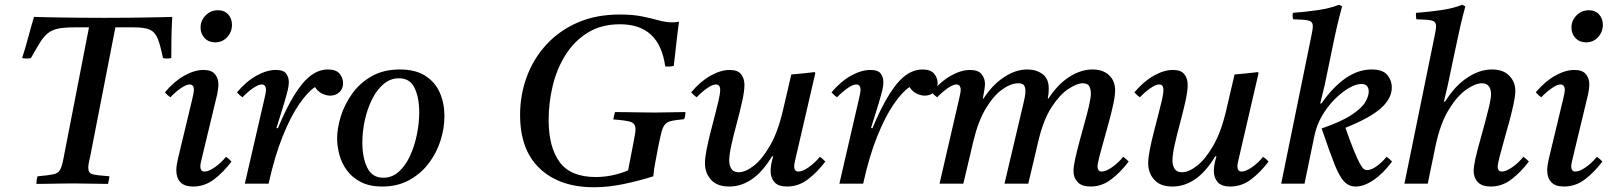

<svg xmlns="http://www.w3.org/2000/svg" viewBox="-20 -772 6767 807"><path d="M73 -528Q87 -571 98.5 -614.5Q110 -658 123 -701Q153 -700 180 -699.5Q207 -699 238.5 -698.5Q270 -698 313.5 -697.5Q357 -697 420 -697Q478 -697 518.5 -697.5Q559 -698 590 -698.5Q621 -699 647.5 -699.5Q674 -700 704 -701Q701 -649 700.5 -608Q700 -567 700 -528Q682 -524 665 -528Q654 -583 642.5 -610.5Q631 -638 609 -647.5Q587 -657 545 -657H465L360 -119Q356 -101 353.5 -89Q351 -77 351 -67Q351 -45 368 -40Q385 -35 440 -31Q439 -24 437.5 -15Q436 -6 434 1Q405 1 364.5 0Q324 -1 289 -1Q265 -1 235.5 -0.5Q206 0 179 0.5Q152 1 133 1Q133 -6 134 -15Q135 -24 138 -31Q184 -35 204.5 -39.5Q225 -44 233 -59Q241 -74 247 -107L354 -657H293Q251 -657 225.5 -652Q200 -647 182.5 -633.5Q165 -620 149 -594.5Q133 -569 110 -528Q91 -524 73 -528Z M930 -113Q943 -104 953 -93Q919 -48 879.5 -18Q840 12 792 12Q755 12 738 -6.5Q721 -25 721 -56Q721 -67 723 -79.5Q725 -92 728 -105L788 -355Q795 -384 795 -393Q795 -417 777 -417Q763 -417 740.5 -401.5Q718 -386 696 -363Q689 -368 683.5 -373Q678 -378 673 -384Q713 -431 755.5 -454.5Q798 -478 835 -478Q869 -478 883.5 -460.5Q898 -443 898 -417Q898 -408 896.5 -397.5Q895 -387 893 -376L829 -110Q828 -103 825 -92.5Q822 -82 822 -72Q822 -63 826 -57Q830 -51 840 -51Q857 -51 883 -69Q909 -87 930 -113ZM884 -594Q857 -594 840 -612Q823 -630 823 -656Q823 -686 844.5 -707.5Q866 -729 896 -729Q923 -729 939 -711.5Q955 -694 955 -668Q955 -638 935 -616Q915 -594 884 -594Z M1109 0H1009L1091 -355Q1098 -384 1098 -393Q1098 -417 1080 -417Q1066 -417 1043.5 -401.5Q1021 -386 999 -363Q992 -368 986.5 -373Q981 -378 976 -384Q1016 -431 1059 -454.5Q1102 -478 1139 -478Q1172 -478 1183 -462.5Q1194 -447 1194 -426Q1194 -413 1190 -395.5Q1186 -378 1174 -337L1142 -234L1148 -233Q1200 -358 1250 -419Q1300 -480 1358 -480Q1393 -480 1407.5 -462Q1422 -444 1422 -423Q1422 -398 1406 -384Q1390 -370 1368 -370Q1352 -370 1334 -378.5Q1316 -387 1304 -406Q1273 -386 1237 -333.5Q1201 -281 1167.5 -197.5Q1134 -114 1109 0Z M1848 -284Q1848 -233 1831.5 -181Q1815 -129 1782 -85.5Q1749 -42 1700 -15Q1651 12 1587 12Q1533 12 1496.5 -7Q1460 -26 1438 -56Q1416 -86 1406.5 -121.5Q1397 -157 1397 -190Q1397 -233 1412.5 -283Q1428 -333 1460 -378Q1492 -423 1542 -451.5Q1592 -480 1661 -480Q1726 -480 1767.5 -453.5Q1809 -427 1828.5 -382.5Q1848 -338 1848 -284ZM1742 -300Q1742 -362 1722.5 -402.5Q1703 -443 1657 -443Q1621 -443 1592.5 -419Q1564 -395 1544 -355Q1524 -315 1513.5 -267.5Q1503 -220 1503 -172Q1503 -110 1523.5 -67.5Q1544 -25 1591 -25Q1628 -25 1656 -50Q1684 -75 1703 -116Q1722 -157 1732 -205.5Q1742 -254 1742 -300Z M2476 15Q2333 15 2249.5 -63Q2166 -141 2166 -289Q2166 -373 2194 -449Q2222 -525 2276 -584Q2330 -643 2407.5 -677Q2485 -711 2585 -711Q2640 -711 2679 -703Q2718 -695 2748.5 -686.5Q2779 -678 2807 -678Q2822 -678 2834 -681Q2828 -638 2823 -592Q2818 -546 2812 -495Q2797 -492 2787 -492Q2783 -492 2781 -492.5Q2779 -493 2776 -493Q2752 -670 2586 -670Q2507 -670 2450 -634.5Q2393 -599 2356.5 -540.5Q2320 -482 2303 -411Q2286 -340 2286 -268Q2286 -154 2332 -91Q2378 -28 2484 -28Q2554 -28 2620 -56L2643 -175Q2646 -192 2648.5 -205Q2651 -218 2651 -229Q2651 -252 2632.5 -259Q2614 -266 2558 -270Q2560 -285 2565 -301Q2587 -301 2619.5 -300.5Q2652 -300 2684 -299.5Q2716 -299 2734 -299Q2762 -299 2799 -300Q2836 -301 2861 -301Q2861 -294 2860 -286.5Q2859 -279 2855 -271Q2824 -268 2805.5 -264.5Q2787 -261 2777 -251Q2767 -241 2761 -219Q2755 -197 2747 -157Q2740 -117 2734 -88Q2728 -59 2726 -31Q2666 -12 2601.5 1.5Q2537 15 2476 15Z M3271 -309 3306 -459Q3330 -461 3355 -463.5Q3380 -466 3404 -469L3407 -465L3325 -111Q3324 -104 3321 -93Q3318 -82 3318 -72Q3318 -63 3322 -57Q3326 -51 3336 -51Q3353 -51 3379 -69Q3405 -87 3426 -113Q3439 -104 3449 -93Q3415 -48 3375.5 -18Q3336 12 3288 12Q3251 12 3235 -6.5Q3219 -25 3219 -53Q3219 -81 3230 -115H3225Q3185 -49 3140 -18.5Q3095 12 3045 12Q2994 12 2968.5 -16.5Q2943 -45 2943 -86Q2943 -108 2949.5 -141.5Q2956 -175 2965.5 -212.5Q2975 -250 2984.5 -286Q2994 -322 3000.5 -350.5Q3007 -379 3007 -394Q3007 -417 2989 -417Q2975 -417 2952.5 -401.5Q2930 -386 2908 -363Q2901 -368 2895.5 -373Q2890 -378 2885 -384Q2925 -431 2967.5 -454.5Q3010 -478 3047 -478Q3081 -478 3095 -460Q3109 -442 3109 -415Q3109 -389 3099.5 -346Q3090 -303 3077 -255Q3064 -207 3054.5 -164.5Q3045 -122 3045 -97Q3045 -77 3054 -62.5Q3063 -48 3085 -48Q3113 -48 3148 -75Q3183 -102 3216.5 -160Q3250 -218 3271 -309Z M3608 0H3508L3590 -355Q3597 -384 3597 -393Q3597 -417 3579 -417Q3565 -417 3542.5 -401.5Q3520 -386 3498 -363Q3491 -368 3485.5 -373Q3480 -378 3475 -384Q3515 -431 3558 -454.5Q3601 -478 3638 -478Q3671 -478 3682 -462.5Q3693 -447 3693 -426Q3693 -413 3689 -395.5Q3685 -378 3673 -337L3641 -234L3647 -233Q3699 -358 3749 -419Q3799 -480 3857 -480Q3892 -480 3906.5 -462Q3921 -444 3921 -423Q3921 -398 3905 -384Q3889 -370 3867 -370Q3851 -370 3833 -378.5Q3815 -387 3803 -406Q3772 -386 3736 -333.5Q3700 -281 3666.5 -197.5Q3633 -114 3608 0Z M4564 12Q4527 12 4509.5 -6.5Q4492 -25 4492 -53Q4492 -73 4499.5 -106Q4507 -139 4517.5 -178.5Q4528 -218 4539 -257Q4550 -296 4557.5 -328.5Q4565 -361 4565 -380Q4565 -396 4558.5 -409Q4552 -422 4531 -422Q4507 -422 4471 -398.5Q4435 -375 4400.5 -322.5Q4366 -270 4345 -182L4302 0H4202L4282 -339Q4286 -355 4288 -367Q4290 -379 4290 -389Q4290 -405 4284 -413.5Q4278 -422 4260 -422Q4229 -422 4192.5 -396Q4156 -370 4124 -317Q4092 -264 4072 -182L4029 0H3929L4011 -355Q4018 -384 4018 -393Q4018 -417 4000 -417Q3986 -417 3963.5 -401.5Q3941 -386 3919 -363Q3912 -368 3906.5 -373Q3901 -378 3896 -384Q3934 -430 3977 -454Q4020 -478 4057 -478Q4092 -478 4106 -460Q4120 -442 4120 -419Q4120 -411 4117.5 -394.5Q4115 -378 4111 -358H4114Q4150 -414 4199 -447Q4248 -480 4298 -480Q4336 -480 4362 -460.5Q4388 -441 4388 -401Q4388 -394 4387.5 -385Q4387 -376 4384 -358H4387Q4425 -417 4474 -448.5Q4523 -480 4572 -480Q4616 -480 4641.5 -456Q4667 -432 4667 -392Q4667 -370 4659.5 -335Q4652 -300 4641 -259.5Q4630 -219 4619 -180.5Q4608 -142 4600.5 -112.5Q4593 -83 4593 -71Q4593 -64 4597 -57.5Q4601 -51 4611 -51Q4628 -51 4654 -69Q4680 -87 4701 -113Q4714 -104 4724 -93Q4690 -48 4650.5 -18Q4611 12 4564 12Z M5134 -309 5169 -459Q5193 -461 5218 -463.5Q5243 -466 5267 -469L5270 -465L5188 -111Q5187 -104 5184 -93Q5181 -82 5181 -72Q5181 -63 5185 -57Q5189 -51 5199 -51Q5216 -51 5242 -69Q5268 -87 5289 -113Q5302 -104 5312 -93Q5278 -48 5238.5 -18Q5199 12 5151 12Q5114 12 5098 -6.5Q5082 -25 5082 -53Q5082 -81 5093 -115H5088Q5048 -49 5003 -18.5Q4958 12 4908 12Q4857 12 4831.5 -16.5Q4806 -45 4806 -86Q4806 -108 4812.5 -141.5Q4819 -175 4828.5 -212.5Q4838 -250 4847.5 -286Q4857 -322 4863.5 -350.5Q4870 -379 4870 -394Q4870 -417 4852 -417Q4838 -417 4815.5 -401.5Q4793 -386 4771 -363Q4764 -368 4758.5 -373Q4753 -378 4748 -384Q4788 -431 4830.5 -454.5Q4873 -478 4910 -478Q4944 -478 4958 -460Q4972 -442 4972 -415Q4972 -389 4962.5 -346Q4953 -303 4940 -255Q4927 -207 4917.5 -164.5Q4908 -122 4908 -97Q4908 -77 4917 -62.5Q4926 -48 4948 -48Q4976 -48 5011 -75Q5046 -102 5079.5 -160Q5113 -218 5134 -309Z M5463 0H5365L5491 -617Q5494 -631 5496 -643Q5498 -655 5498 -662Q5498 -681 5480.5 -685.5Q5463 -690 5415 -691Q5414 -695 5413.5 -699.5Q5413 -704 5413 -708Q5413 -714 5414 -718Q5468 -722 5519.5 -729.5Q5571 -737 5608 -752L5621 -745Q5609 -702 5598.5 -656Q5588 -610 5579 -565L5548 -415L5529 -337H5534Q5583 -407 5636 -443.5Q5689 -480 5745 -480Q5792 -480 5811 -457Q5830 -434 5830 -405Q5830 -358 5784 -317Q5738 -276 5635 -235Q5657 -172 5672 -136Q5687 -100 5696.5 -83Q5706 -66 5712.5 -61.5Q5719 -57 5725 -57Q5743 -57 5765 -72.5Q5787 -88 5808 -113Q5821 -104 5831 -93Q5794 -43 5753.5 -15.5Q5713 12 5678 12Q5650 12 5630 -8.5Q5610 -29 5589 -82Q5568 -135 5535 -232Q5619 -261 5661.5 -289.5Q5704 -318 5718.5 -343Q5733 -368 5733 -387Q5733 -401 5726 -410Q5719 -419 5702 -419Q5679 -419 5649 -401.5Q5619 -384 5589.5 -354.5Q5560 -325 5537.5 -286.5Q5515 -248 5506 -207L5505 -203Z M6014 -160 5981 0H5883L6009 -617Q6012 -631 6014 -643Q6016 -655 6016 -662Q6016 -681 5998.5 -685.5Q5981 -690 5933 -691Q5932 -698 5931.5 -704.5Q5931 -711 5932 -718Q5986 -722 6037.5 -729.5Q6089 -737 6126 -752L6139 -745Q6127 -702 6117 -657.5Q6107 -613 6097 -565L6065 -413L6049 -345H6054Q6095 -411 6147 -445.5Q6199 -480 6251 -480Q6298 -480 6323.5 -454Q6349 -428 6349 -390Q6349 -369 6341.5 -334Q6334 -299 6323 -258.5Q6312 -218 6301 -179.5Q6290 -141 6282.5 -111.5Q6275 -82 6275 -70Q6275 -63 6279 -57Q6283 -51 6293 -51Q6310 -51 6336 -69Q6362 -87 6383 -113Q6396 -104 6406 -93Q6372 -48 6332.5 -18Q6293 12 6246 12Q6209 12 6191.5 -6.5Q6174 -25 6174 -53Q6174 -73 6181.5 -106Q6189 -139 6200 -178Q6211 -217 6221.5 -256Q6232 -295 6239.5 -327Q6247 -359 6247 -377Q6247 -397 6237.5 -409.5Q6228 -422 6208 -422Q6181 -422 6143 -395.5Q6105 -369 6069.5 -311.5Q6034 -254 6014 -160Z M6692 -113Q6705 -104 6715 -93Q6681 -48 6641.5 -18Q6602 12 6554 12Q6517 12 6500 -6.5Q6483 -25 6483 -56Q6483 -67 6485 -79.5Q6487 -92 6490 -105L6550 -355Q6557 -384 6557 -393Q6557 -417 6539 -417Q6525 -417 6502.5 -401.5Q6480 -386 6458 -363Q6451 -368 6445.5 -373Q6440 -378 6435 -384Q6475 -431 6517.5 -454.5Q6560 -478 6597 -478Q6631 -478 6645.5 -460.5Q6660 -443 6660 -417Q6660 -408 6658.5 -397.5Q6657 -387 6655 -376L6591 -110Q6590 -103 6587 -92.5Q6584 -82 6584 -72Q6584 -63 6588 -57Q6592 -51 6602 -51Q6619 -51 6645 -69Q6671 -87 6692 -113ZM6646 -594Q6619 -594 6602 -612Q6585 -630 6585 -656Q6585 -686 6606.5 -707.5Q6628 -729 6658 -729Q6685 -729 6701 -711.5Q6717 -694 6717 -668Q6717 -638 6697 -616Q6677 -594 6646 -594Z"/></svg>

Font: Tiro Gurmukhi
Style: Italic
Weight: 400
Italic angle: -11°
Designer: Gurmukhi: John Hudson & Fiona Ross, assisted by Paul Hanslow. Latin: John Hudson with Paul Hanslow, assisted by Kaja Soj
Foundry: Tiro Typeworks Ltd.
Version: Version 1.52